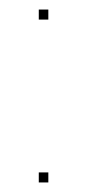

<svg xmlns="http://www.w3.org/2000/svg" viewBox="-20 -474 219 402"><path d="M61.2 -103V-113H81.2V-103V-102V-92H61.2V-102ZM61.2 -444V-454H81.2V-444V-443V-433H61.2V-443Z"/></svg>

Font: Nordica Plus
Style: NordicaClassicUltraLightCond
Weight: 300
Version: Version 1.01